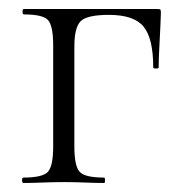

<svg xmlns="http://www.w3.org/2000/svg" viewBox="-20 -406 412 426"><path d="M329 -386Q335 -386 336 -384.5Q337 -383 337 -377Q336 -347 334 -311.5Q332 -276 332 -256Q332 -254 326 -254Q320 -254 320 -256Q320 -321 298.5 -347Q277 -373 222 -373Q173 -373 159 -359Q145 -345 145 -303V-81Q145 -38 156.5 -25Q168 -12 211 -12Q213 -12 213 -6Q213 0 211 0Q192 0 169 -1Q146 -2 123 -2Q98 -2 74.5 -1Q51 0 32 0Q29 0 29 -6Q29 -12 32 -12Q75 -12 86.5 -25Q98 -38 98 -81V-305Q98 -349 86.5 -361.5Q75 -374 33 -374Q30 -374 30 -380Q30 -386 33 -386Z"/></svg>

Font: Cormorant Light
Style: Regular
Weight: 300
Designer: Christian Thalmann (Catharsis Fonts)
Foundry: Catharsis Fonts
Version: Version 4.000